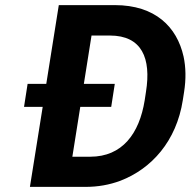

<svg xmlns="http://www.w3.org/2000/svg" viewBox="-20 -731 745 751"><path d="M74 -313H147L97 0H314C363 0 408 -8 451 -24C573 -71 670 -179 695 -339L700 -371C708 -422 707 -468 698 -510C672 -626 587 -711 429 -711H210L161 -403H88ZM263 -118 294 -313H415L429 -403H308L338 -592H410C535 -592 572 -503 551 -372L546 -339C525 -208 458 -118 333 -118Z"/></svg>

Font: Asimov Pro
Style: BdObl
Weight: 700
Designer: Google
Version: Version 2.000980; 2014